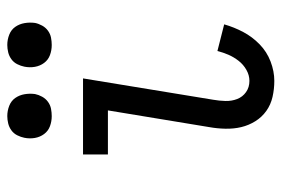

<svg xmlns="http://www.w3.org/2000/svg" viewBox="-146 -638 791 540"><g transform="rotate(-90 250.0 -367.5)"><path d="M293 8Q270 8 248 3Q226 -2 208.5 -14.5Q191 -27 179.5 -45.5Q168 -64 163 -85Q158 -106 158.5 -129.5Q159 -153 163 -175L210 -460H86V-530H300L240 -164Q237 -147 236.5 -129.5Q236 -112 242 -96.5Q248 -81 261.5 -71.5Q275 -62 293 -62Q309 -62 324 -70.5Q339 -79 349.5 -92.5Q360 -106 366.5 -121Q373 -136 377 -152L452 -133Q444 -105 430.5 -79.5Q417 -54 396 -33.5Q375 -13 347.5 -2.5Q320 8 293 8ZM394 -618Q379 -618 365.5 -623Q352 -628 343.5 -639.5Q335 -651 332.5 -665.5Q330 -680 333 -695Q335 -705 340 -715Q345 -725 354 -731.5Q363 -738 373.5 -740.5Q384 -743 394 -743Q409 -743 423 -737.5Q437 -732 445 -720.5Q453 -709 455.5 -694.5Q458 -680 456 -665Q454 -655 448.5 -645Q443 -635 434 -628.5Q425 -622 414.5 -620Q404 -618 394 -618ZM194 -618Q179 -618 165.5 -623Q152 -628 143.5 -639.5Q135 -651 132.5 -665.5Q130 -680 133 -695Q135 -705 140 -715Q145 -725 154 -731.5Q163 -738 173.5 -740.5Q184 -743 194 -743Q209 -743 223 -737.5Q237 -732 245 -720.5Q253 -709 255.5 -694.5Q258 -680 256 -665Q254 -655 248.5 -645Q243 -635 234 -628.5Q225 -622 214.5 -620Q204 -618 194 -618Z"/></g></svg>

Font: Iosevka Slab
Style: Italic
Weight: 400
Italic angle: -9°
Monospace: yes
Designer: Belleve Invis
Foundry: Belleve Invis
Version: Version 11.1.0; ttfautohint (v1.8.3)